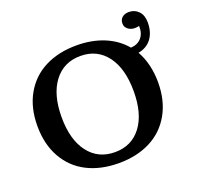

<svg xmlns="http://www.w3.org/2000/svg" viewBox="-134 -922 1139 1087"><g transform="rotate(-20 436.0 -378.5)"><path d="M404.8 14.2Q295.9 14.2 214.1 -27.3Q132.3 -68.8 86.7 -149.7Q41 -230.5 41 -340.8Q41 -450.7 86.7 -531.2Q132.3 -611.8 214.1 -653.3Q295.9 -694.8 404.8 -694.8Q496.1 -694.8 569.6 -664.6Q643.1 -634.3 690.9 -577.1Q732.4 -579.6 755.1 -606.2Q777.8 -632.8 775.9 -676.8Q740.7 -668 716.3 -681.9Q691.9 -695.8 691.9 -722.2Q691.9 -744.1 707 -757.6Q722.2 -771 748 -771Q782.7 -771 805.9 -746.8Q829.1 -722.7 829.1 -679.2Q829.1 -620.6 801.3 -582.8Q773.4 -544.9 721.2 -535.2Q768.1 -451.2 768.1 -340.8Q768.1 -230.5 722.2 -149.7Q676.3 -68.8 594.5 -27.3Q512.7 14.2 404.8 14.2ZM404.8 -51.8Q505.4 -51.8 563.2 -128.2Q621.1 -204.6 621.1 -340.8Q621.1 -477.1 563.2 -554Q505.4 -630.9 404.8 -630.9Q303.7 -630.9 245.4 -553.7Q187 -476.6 187 -340.8Q187 -205.1 245.4 -128.4Q303.7 -51.8 404.8 -51.8Z"/></g></svg>

Font: Montagu Slab 144pt Medium
Style: Regular
Weight: 500
Designer: Florian Karsten
Foundry: Florian Karsten
Version: Version 1.000